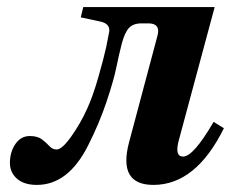

<svg xmlns="http://www.w3.org/2000/svg" viewBox="-20 -510 652 542"><path d="M8 -50Q8 -81 23.5 -103.5Q39 -126 64 -126Q86 -126 98.5 -116.5Q111 -107 119.5 -97.5Q128 -88 140 -88Q155 -88 181 -124.5Q207 -161 226 -203Q242 -238 257 -290Q272 -342 280 -378L287 -414Q295 -442 264 -449L208 -461L215 -490H586L485 -115Q472 -68 497 -68Q526 -68 583 -166L612 -148Q533 12 413 12Q313 12 344 -107L425 -411Q433 -444 399 -444H379Q356 -444 344 -431Q332 -418 324 -387.5Q316 -357 308.5 -320Q301 -283 280.5 -222Q260 -161 229 -100Q173 12 84 12Q48 12 28 -5.5Q8 -23 8 -50Z"/></svg>

Font: Heuristica
Style: Bold Italic
Weight: 700
Italic angle: -13°
Version: Version 1.0.2